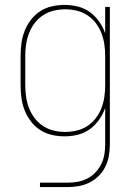

<svg xmlns="http://www.w3.org/2000/svg" viewBox="-20 -548 540 783"><path d="M143 215V197H254Q275 197 295.5 193.5Q316 190 335 180.5Q354 171 368.5 156Q383 141 392.5 122Q402 103 405.5 82.5Q409 62 409 41V-108Q400 -82 384 -59.5Q368 -37 346 -21Q324 -5 297 1.5Q270 8 243 8Q217 8 191 2Q165 -4 143.5 -18Q122 -32 106 -53Q90 -74 80.5 -98Q71 -122 67.5 -148Q64 -174 64 -200V-320Q64 -346 67.5 -372Q71 -398 80.5 -422Q90 -446 106 -467Q122 -488 143.5 -502Q165 -516 191 -522Q217 -528 243 -528Q270 -528 297 -521.5Q324 -515 346 -499Q368 -483 384 -460.5Q400 -438 409 -412V-520H428V41Q428 64 424 87.5Q420 111 409.5 132Q399 153 382.5 169.5Q366 186 345 196.5Q324 207 300.5 211Q277 215 254 215ZM246 -10Q270 -10 293 -15.5Q316 -21 336 -34Q356 -47 370.5 -66Q385 -85 393.5 -107Q402 -129 405.5 -152.5Q409 -176 409 -200V-320Q409 -344 405.5 -367.5Q402 -391 393.5 -413Q385 -435 370.5 -454Q356 -473 336 -486Q316 -499 293 -504.5Q270 -510 246 -510Q222 -510 199 -504.5Q176 -499 156 -486Q136 -473 121.5 -454Q107 -435 98.5 -413Q90 -391 86.5 -367.5Q83 -344 83 -320V-200Q83 -176 86.5 -152.5Q90 -129 98.5 -107Q107 -85 121.5 -66Q136 -47 156 -34Q176 -21 199 -15.5Q222 -10 246 -10Z"/></svg>

Font: Iosevka Term Curly Thin
Style: Regular
Weight: 100
Designer: Belleve Invis
Foundry: Belleve Invis
Version: Version 32.3.0